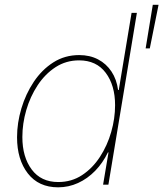

<svg xmlns="http://www.w3.org/2000/svg" viewBox="-20 -782 691 813"><path d="M226.1 11.2Q143.6 11.2 97.9 -47.6Q52.2 -106.4 52.2 -200.7Q52.2 -261.7 70.6 -323Q88.9 -384.3 123 -435.5Q157.2 -486.8 205.8 -517.8Q254.4 -548.8 315.4 -548.8Q360.4 -548.8 395.3 -530.5Q430.2 -512.2 452.1 -479Q474.1 -445.8 480 -400.9H482.9L537.1 -727.5H559.6L439 0H416.5L439.5 -136.7H437Q415.5 -92.3 383.1 -58.8Q350.6 -25.4 310.5 -7.1Q270.5 11.2 226.1 11.2ZM226.6 -11.2Q283.2 -11.2 327.6 -40.5Q372.1 -69.8 403.3 -117.9Q434.6 -166 450.9 -223.1Q467.3 -280.3 467.3 -336.4Q467.3 -420.9 427.7 -473.6Q388.2 -526.4 314.9 -526.4Q259.8 -526.4 215.3 -497.6Q170.9 -468.8 139.4 -420.9Q107.9 -373 91.3 -315.9Q74.7 -258.8 74.7 -201.7Q74.7 -117.2 114.3 -64.2Q153.8 -11.2 226.6 -11.2ZM596.7 -577.1 627 -761.7H651.4L614.3 -577.1Z"/></svg>

Font: Inter 17pt Thin
Style: Italic
Weight: 250
Italic angle: -9.3988°
Version: Version 4.001;git-66647c0bb